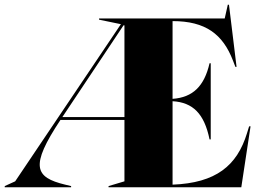

<svg xmlns="http://www.w3.org/2000/svg" viewBox="-65 -790 1087 810"><path d="M-45 0H235V-5L210 -11C82 -42 60 -88 190 -284H460V-25L393 -5V0H953L992 -257H986L977 -228C935 -91 846 -18 663 -11V-363C749 -358 797 -310 819 -202H824V-523H819C797 -427 749 -379 663 -373V-701C802 -701 875 -646 918 -534L928 -508H933L901 -770H896L883 -712H353V-707L445 -688L-1 -25L-45 -5ZM198 -296 456 -683H460V-296Z"/></svg>

Font: Nyght Serif Dark
Style: Regular
Weight: 800
Designer: Maksym Kobuzan
Version: Version 0.410;Glyphs 3.1.2 (3151)